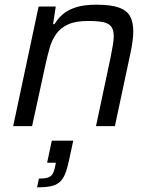

<svg xmlns="http://www.w3.org/2000/svg" viewBox="-20 -538 650 819"><path d="M36.2 0 144.7 -510H217.9L206.4 -435.2H212.6Q227.7 -460.2 249.5 -478.5Q271.4 -496.8 305.7 -507.4Q340 -518 390.1 -518Q451.9 -518 486.3 -506.1Q520.6 -494.3 534.6 -469.1Q548.5 -443.9 548.5 -403.8Q548.5 -385.3 545.2 -360.7Q541.9 -336.1 535.9 -308.6L470.1 0H389.5L452.1 -294.9Q457.6 -322.3 461.3 -344.9Q465.1 -367.6 465.1 -383Q465.1 -411.1 454.1 -425.1Q443 -439.1 419.2 -443.8Q395.4 -448.5 355.7 -448.5Q303.2 -448.5 271.1 -434.2Q239 -419.8 220.6 -394.4Q202.1 -369 192.2 -334.9Q182.3 -300.8 173.9 -261.8L116.9 0ZM138.1 261.1 145.9 223.8Q170.6 223.8 183.7 219.7Q196.8 215.6 203.9 204.6Q210.9 193.5 214.8 173.3L218.4 156.3H181L201 62H292.4L275.3 141.9Q267.7 178.1 258.8 201.3Q249.9 224.5 235.6 237.8Q221.3 251 198 256.1Q174.6 261.1 138.1 261.1Z"/></svg>

Font: Saira Thin
Style: Italic
Weight: 100
Italic angle: -12°
Designer: Hector Gatti with collaboration of the Omnibus-Type team
Foundry: Omnibus-Type
Version: Version 1.101